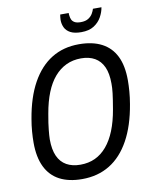

<svg xmlns="http://www.w3.org/2000/svg" viewBox="-95 -941 801 1022"><g transform="rotate(-10 305.5 -429.5)"><path d="M266 12Q194 12 144.5 -14Q95 -40 69.5 -92.5Q44 -145 44 -223Q44 -252 46.5 -284Q49 -316 55 -350Q74 -464 117 -541.5Q160 -619 224 -658.5Q288 -698 372 -698Q445 -698 495 -672Q545 -646 570.5 -594.5Q596 -543 596 -464Q596 -436 593.5 -404Q591 -372 585 -337Q566 -223 523 -145Q480 -67 415.5 -27.5Q351 12 266 12ZM270 -65Q314 -65 349.5 -81.5Q385 -98 413 -131Q441 -164 460.5 -212.5Q480 -261 491 -325Q496 -353 499 -374Q502 -395 504 -410.5Q506 -426 506.5 -438.5Q507 -451 507 -462Q507 -517 491 -552Q475 -587 444.5 -604.5Q414 -622 370 -622Q326 -622 290 -605Q254 -588 226 -555.5Q198 -523 178.5 -474.5Q159 -426 148 -362Q143 -335 140 -314Q137 -293 135.5 -277Q134 -261 133 -249Q132 -237 132 -226Q132 -171 148 -135.5Q164 -100 195 -82.5Q226 -65 270 -65ZM397 -759Q360 -759 338.5 -770.5Q317 -782 308 -801Q299 -820 299 -842Q299 -849 300 -856.5Q301 -864 302 -871H348Q348 -868 348 -863.5Q348 -859 349 -856Q350 -845 354.5 -835Q359 -825 370.5 -818.5Q382 -812 403 -812Q429 -812 444.5 -822Q460 -832 468 -846Q476 -860 479 -871H525Q521 -845 506.5 -819Q492 -793 465.5 -776Q439 -759 397 -759Z"/></g></svg>

Font: Archivo Condensed
Style: Italic
Weight: 400
Width: 3
Italic angle: -10°
Designer: Hector Gatti
Foundry: Omnibus-Type
Version: Version 2.001